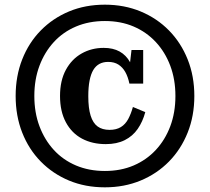

<svg xmlns="http://www.w3.org/2000/svg" viewBox="-20 -766 898 822"><path d="M443 -501Q422 -501 406 -492.5Q390 -484 379.5 -466.5Q369 -449 363.5 -421Q358 -393 358 -354Q358 -303 368 -271Q378 -239 398 -224.5Q418 -210 449 -210Q478 -210 497.5 -222Q517 -234 529 -256.5Q541 -279 549 -308L602 -286Q591 -245 569.5 -214Q548 -183 514 -166Q480 -149 433 -149Q375 -149 331 -172.5Q287 -196 262 -242.5Q237 -289 237 -355Q237 -421 262 -467Q287 -513 329.5 -537Q372 -561 424 -561Q464 -561 492 -545.5Q520 -530 537 -499.5Q554 -469 559 -423L531 -448L543 -552H593V-408H534Q528 -437 516.5 -457.5Q505 -478 487 -489.5Q469 -501 443 -501ZM127 -355Q127 -284 149 -225.5Q171 -167 210.5 -124Q250 -81 305.5 -57.5Q361 -34 429 -34Q497 -34 552 -57.5Q607 -81 647 -124Q687 -167 709 -225.5Q731 -284 731 -355Q731 -426 709 -484.5Q687 -543 647 -586Q607 -629 552 -652.5Q497 -676 429 -676Q361 -676 305.5 -652.5Q250 -629 210.5 -586Q171 -543 149 -484.5Q127 -426 127 -355ZM47 -355Q47 -440 75 -511.5Q103 -583 154.5 -635.5Q206 -688 275.5 -717Q345 -746 429 -746Q512 -746 582 -717Q652 -688 703.5 -635.5Q755 -583 783.5 -511.5Q812 -440 812 -355Q812 -270 783.5 -198.5Q755 -127 703.5 -74.5Q652 -22 582 7Q512 36 429 36Q345 36 275.5 7Q206 -22 154.5 -74.5Q103 -127 75 -198.5Q47 -270 47 -355Z"/></svg>

Font: Roboto Serif SemiCondensed
Style: Bold
Weight: 700
Width: 4
Designer: Greg Gazdowicz
Foundry: Commercial Type
Version: Version 1.007